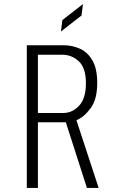

<svg xmlns="http://www.w3.org/2000/svg" viewBox="-20 -922 590 942"><path d="M111.5 0V-700H291.5Q333.5 -700 371.2 -683.5Q409 -667 433 -626.5Q457 -586 457 -514.5Q457 -435.5 425.2 -391.8Q393.5 -348 355 -332L464 0H406.5L303 -322H166V0ZM166 -367.5H289Q335 -367.5 368.2 -403.5Q401.5 -439.5 401.5 -514Q401.5 -589 366.8 -621.2Q332 -653.5 285.5 -653.5H166ZM279 -767.5 286 -823.5 387 -902 380 -846Z"/></svg>

Font: Trispace SemiCondensed ExtraLight
Style: Regular
Weight: 200
Width: 4
Designer: Tyler Finck
Foundry: Etcetera Type Company
Version: Version 1.210; ttfautohint (v1.8.3)